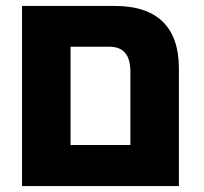

<svg xmlns="http://www.w3.org/2000/svg" viewBox="-20 -625 685 645"><path d="M54 0H581V-395C581 -535 507 -605 366 -605H54ZM217 -138V-468H347C395 -468 418 -441 418 -383V-138Z"/></svg>

Font: Noto Sans Hebrew SemiCondensed Extra
Style: Regular
Weight: 800
Width: 4
Designer: Monotype Design Team
Foundry: Monotype Imaging Inc.
Version: Version 1.902